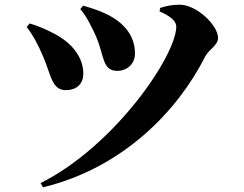

<svg xmlns="http://www.w3.org/2000/svg" viewBox="-20 -748 1040 818"><path d="M392 -586C425 -506 416 -446 481 -446C517 -446 555 -472 555 -520C555 -593 513 -645 446 -682C407 -702 375 -712 334 -724L322 -709C344 -687 377 -623 392 -586ZM854 -507C870 -538 909 -555 909 -586C909 -641 817 -728 746 -728C717 -728 687 -723 662 -714L660 -699C701 -682 731 -660 731 -635C731 -512 470 -127 153 32L163 50C503 -32 737 -275 854 -507ZM165 -504C197 -431 200 -364 260 -364C310 -364 335 -394 335 -434C335 -503 288 -565 210 -605C186 -618 146 -637 106 -648L94 -633C118 -602 142 -560 165 -504Z"/></svg>

Font: Noto Serif TC Black
Style: Regular
Weight: 900
Version: Version 1.001;PS 1.001;hotconv 16.6.54;makeotf.lib2.5.65590